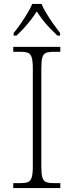

<svg xmlns="http://www.w3.org/2000/svg" viewBox="-20 -951 374 971"><path d="M47 0V-25H84Q109 -25 122 -30.5Q135 -36 140.5 -54.5Q146 -73 146 -109V-605Q146 -642 140.5 -660Q135 -678 122 -683.5Q109 -689 84 -689H47V-714H285V-689H251Q226 -689 212.5 -683.5Q199 -678 194 -660Q189 -642 189 -605V-109Q189 -73 194 -54.5Q199 -36 212.5 -30.5Q226 -25 251 -25H285V0ZM49 -784Q65 -803 83 -829Q101 -855 117.5 -882Q134 -909 143 -931H190Q199 -909 215.5 -882Q232 -855 250.5 -829Q269 -803 284 -784V-771H270Q247 -793 229 -812Q211 -831 196 -850.5Q181 -870 166 -893Q151 -870 136 -850.5Q121 -831 104 -812Q87 -793 63 -771H49Z"/></svg>

Font: Noto Serif Hebrew ExtraLight
Style: Regular
Weight: 250
Version: Version 2.003